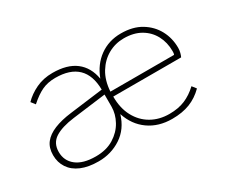

<svg xmlns="http://www.w3.org/2000/svg" viewBox="-88 -706 1103 943"><g transform="rotate(-30 464.0 -235.0)"><path d="M246 10Q188 10 148 -7Q108 -24 87 -55.5Q66 -87 66 -128Q66 -170 87 -197Q108 -224 148.5 -240.5Q189 -257 246 -264L434 -288Q433 -370 390.5 -411Q348 -452 265 -452Q222 -452 189 -436.5Q156 -421 118 -387L100 -410Q129 -440 171 -460Q213 -480 265 -480Q348 -480 395.5 -443.5Q443 -407 455 -338Q480 -405 532 -442.5Q584 -480 653 -480Q720 -480 766.5 -452Q813 -424 837.5 -378.5Q862 -333 862 -278Q862 -264 858.5 -251Q855 -238 851 -230H466Q466 -164 491.5 -116.5Q517 -69 561.5 -43.5Q606 -18 663 -18Q714 -18 752 -34Q790 -50 824 -82L842 -59Q807 -24 764 -7Q721 10 663 10Q586 10 531 -29Q476 -68 453 -138Q431 -65 374 -27.5Q317 10 246 10ZM246 -18Q306 -18 348 -44Q390 -70 412 -110Q434 -150 434 -192V-260L246 -236Q175 -227 136.5 -202.5Q98 -178 98 -128Q98 -78 136 -48Q174 -18 246 -18ZM466 -258H827Q829 -262 829.5 -267.5Q830 -273 830 -278Q830 -327 809 -366.5Q788 -406 748.5 -429Q709 -452 653 -452Q605 -452 564 -429Q523 -406 496.5 -363Q470 -320 466 -258Z"/></g></svg>

Font: Gantari Thin
Style: Regular
Weight: 250
Designer: Anugrah Pasau
Foundry: Lafontype
Version: Version 1.000